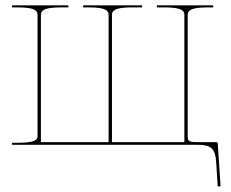

<svg xmlns="http://www.w3.org/2000/svg" viewBox="-20 -540 860 716"><path d="M25 -520V-512.5H45C113.5 -512.5 120 -498.5 120 -484V-33.5C120 -19 113.5 -7.5 45 -7.5H25V0H132.5H622.5H667.5H717.5C768 0 782.5 15 786 62.5L792 155.5L802.5 154.5L792 -5.5C792 -9 788.5 -10 787 -10H740H720C684 -10 680 -12.5 680 -33.5V-484C680 -498.5 686.5 -512.5 755 -512.5H775V-520H565V-512.5H592.5C661 -512.5 667.5 -498.5 667.5 -484V-10H620H397.5V-484C397.5 -498.5 404 -512.5 472.5 -512.5H510V-520H290V-512.5H310C378.5 -512.5 385 -498.5 385 -484V-10H132.5V-484C132.5 -498.5 139 -512.5 207.5 -512.5H235V-520Z"/></svg>

Font: ZnikomitSC
Style: Regular
Weight: 100
Designer: gluk
Foundry: gluk
Version: Version 0.55